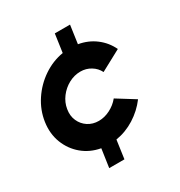

<svg xmlns="http://www.w3.org/2000/svg" viewBox="-166 -817 877 934"><g transform="rotate(-30 273.0 -350.0)"><path d="M177.5 0 192.5 -103Q134.5 -113.5 92.5 -148.8Q50.5 -184 30.2 -236.5Q10 -289 19 -351Q28 -412.5 62.8 -465Q97.5 -517.5 149.5 -552.8Q201.5 -588 261.5 -598L276 -700H361.5L347 -598Q400.5 -589 441.2 -558Q482 -527 503.5 -481L387.5 -418.5Q374.5 -445 348.2 -461Q322 -477 290.5 -477Q256 -477 224.5 -460Q193 -443 171.2 -414.2Q149.5 -385.5 144 -351Q138 -315.5 150.8 -286.8Q163.5 -258 189.5 -241Q215.5 -224 249.5 -224Q281.5 -224 313 -240Q344.5 -256 366 -282.5L466.5 -220Q432 -174 382.8 -143Q333.5 -112 277.5 -103L263 0Z"/></g></svg>

Font: Urbanist
Style: Bold Italic
Weight: 700
Italic angle: -8°
Designer: Corey Hu
Foundry: Corey Hu
Version: Version 1.330; ttfautohint (v1.8.4.7-5d5b)